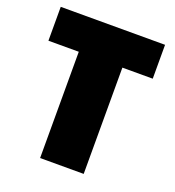

<svg xmlns="http://www.w3.org/2000/svg" viewBox="-131 -808 844 927"><g transform="rotate(20 291.0 -345.0)"><path d="M23 -531H179V15H403V-531H559V-705H23Z"/></g></svg>

Font: Repo ExtraBlack
Style: Regular
Weight: 400
Designer: Stefan Peev
Foundry: Context Ltd
Version: Version 001.502